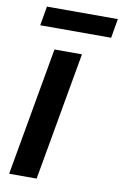

<svg xmlns="http://www.w3.org/2000/svg" viewBox="-100 -976 656 1032"><g transform="rotate(10 228.5 -460.0)"><path d="M26 0 150 -700H300L176 0ZM52 -815 70 -920H457L439 -815Z"/></g></svg>

Font: DM Sans 10pt Black
Style: Italic
Weight: 900
Italic angle: -10°
Version: Version 4.004;gftools[0.9.30]